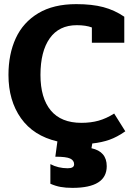

<svg xmlns="http://www.w3.org/2000/svg" viewBox="-20 -682 648 930"><path d="M224 208V113Q262 133 308 133Q339 133 339 114Q339 95 320 86Q301 77 248 77L258 3Q142 -24 81.5 -109.5Q21 -195 21 -319Q21 -420 56.5 -497Q92 -574 165.5 -618Q239 -662 349 -662Q426 -662 480.5 -647.5Q535 -633 582 -601V-475H425V-549Q396 -560 352 -560Q266 -560 221 -496.5Q176 -433 176 -319Q176 -207 226 -147Q276 -87 374 -87Q420 -87 457.5 -97.5Q495 -108 533 -132L587 -46Q547 -18 510 -5Q473 8 427 13L423 36Q497 52 497 123Q497 228 331 228Q298 228 273.5 223.5Q249 219 224 208Z"/></svg>

Font: Pridi SemiBold
Style: Regular
Weight: 600
Designer: Katatrad Team
Foundry: CadsonDemak
Version: Version 1.001